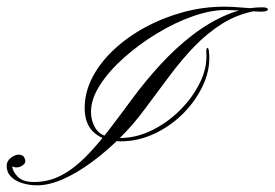

<svg xmlns="http://www.w3.org/2000/svg" viewBox="-132 -555 824 576"><path d="M-21 1Q-44 1 -65 -5.5Q-86 -12 -99 -25Q-112 -38 -112 -57Q-112 -72 -99.5 -81.5Q-87 -91 -77 -91Q-64 -91 -60 -84Q-56 -77 -56 -71Q-56 -65 -63.5 -59.5Q-71 -54 -79 -53Q-86 -52 -90.5 -54Q-95 -56 -95 -56Q-95 -42 -79.5 -25.5Q-64 -9 -30 -9Q14 -9 52 -29Q90 -49 125 -84.5Q160 -120 194.5 -165Q229 -210 265 -259Q304 -312 349.5 -361.5Q395 -411 445 -449.5Q495 -488 548 -510.5Q601 -533 655 -533Q672 -533 671.5 -526.5Q671 -520 650 -520Q642 -520 620 -521.5Q598 -523 576.5 -524Q555 -525 545 -525Q500 -525 446 -506Q392 -487 338.5 -454.5Q285 -422 240 -382Q195 -342 168 -300Q141 -258 141 -220Q141 -188 158.5 -164.5Q176 -141 228 -141Q277 -141 324.5 -164.5Q372 -188 409.5 -226Q447 -264 468.5 -308.5Q490 -353 487 -396Q486 -410 490 -411Q494 -412 495 -399Q500 -351 479 -303.5Q458 -256 420 -217Q382 -178 332.5 -154.5Q283 -131 230 -131Q181 -131 151.5 -156Q122 -181 122 -231Q122 -278 145 -322.5Q168 -367 209 -405.5Q250 -444 303.5 -473Q357 -502 417.5 -518.5Q478 -535 541 -535Q565 -535 591.5 -532.5Q618 -530 636 -530Q647 -530 645 -527Q643 -524 638 -523Q581 -513 535.5 -484.5Q490 -456 451 -415.5Q412 -375 376 -326.5Q340 -278 301 -226Q268 -181 227 -140.5Q186 -100 142.5 -68Q99 -36 57 -17.5Q15 1 -21 1Z"/></svg>

Font: Kapakana
Style: Regular
Weight: 400
Designer: Kousuke Nagai
Version: Version 1.002